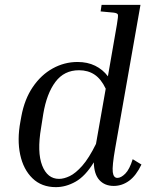

<svg xmlns="http://www.w3.org/2000/svg" viewBox="-20 -760 625 790"><path d="M448 5Q411 5 389 -19Q367 -43 366 -92Q331 -35 291 -12.5Q251 10 210 10Q151 10 113.5 -26.5Q76 -63 63 -124Q50 -185 64 -260L68 -282Q81 -352 115 -402Q149 -452 197 -478.5Q245 -505 299 -505Q340 -505 371.5 -489.5Q403 -474 424 -446L461 -659Q467 -694 465 -700Q463 -706 448 -708L394 -713L398 -740H558L454 -150Q441 -76 444 -52Q447 -28 463 -28Q478 -28 495.5 -45.5Q513 -63 526 -105L562 -83Q540 -37 511 -16Q482 5 448 5ZM149 -234Q132 -134 153.5 -79Q175 -24 223 -24Q243 -24 267 -35.5Q291 -47 318.5 -78Q346 -109 375 -168L415 -395Q396 -435 369 -453Q342 -471 305 -471Q244 -471 208 -423Q172 -375 158 -291Z"/></svg>

Font: Inria Serif
Style: Italic
Weight: 400
Italic angle: -10°
Designer: Black Foundry Team
Foundry: Black Foundry
Version: Version 1.000; ttfautohint (v1.8.3)